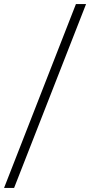

<svg xmlns="http://www.w3.org/2000/svg" viewBox="-32 -717 444 947"><path d="M37.5 210H-12L342.5 -697H392.5Z"/></svg>

Font: Acari Sans Neue
Style: Regular
Weight: 400
Designer: Alfredo Marco Pradil (font), Cristiano Sobral (main changes)
Foundry: Hanken Design Co. (font), Cristiano Sobral (main changes)
Version: Version 2.459;March 19, 2022;FontCreator 14.0.0.2808 64-bit;